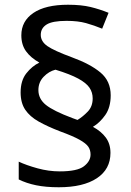

<svg xmlns="http://www.w3.org/2000/svg" viewBox="-20 -785 553 810"><path d="M67 -395Q67 -445 91 -475.5Q115 -506 146 -521Q110 -541 90 -568.5Q70 -596 70 -636Q70 -696 121 -730.5Q172 -765 267 -765Q323 -765 362 -755.5Q401 -746 438 -731L411 -664Q377 -678 343 -687.5Q309 -697 261 -697Q201 -697 176.5 -681.5Q152 -666 152 -638Q152 -610 180 -590.5Q208 -571 284 -543Q361 -515 404 -479Q447 -443 447 -383Q447 -332 424 -299.5Q401 -267 372 -250Q407 -231 426.5 -204.5Q446 -178 446 -140Q446 -71 388.5 -33Q331 5 228 5Q173 5 132 -3.5Q91 -12 59 -28V-103Q91 -88 138 -75Q185 -62 232 -62Q306 -62 334 -83.5Q362 -105 362 -133Q362 -152 352.5 -166Q343 -180 315.5 -195.5Q288 -211 233 -231Q181 -251 143.5 -272Q106 -293 86.5 -322Q67 -351 67 -395ZM142 -405Q142 -368 173.5 -342.5Q205 -317 285 -287L307 -279Q330 -293 350.5 -314.5Q371 -336 371 -370Q371 -395 357.5 -415Q344 -435 310 -453.5Q276 -472 214 -491Q186 -484 164 -461Q142 -438 142 -405Z"/></svg>

Font: Noto Sans Old Permic
Style: Regular
Weight: 400
Designer: Monotype Design Team
Foundry: Monotype Imaging Inc.
Version: Version 2.001; ttfautohint (v1.8.4.7-5d5b)